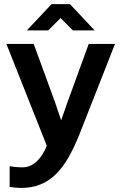

<svg xmlns="http://www.w3.org/2000/svg" viewBox="-20 -710 590 935"><path d="M366.2 -54.2Q340.3 10.3 312.3 58.8Q284.2 107.4 250.5 139.9Q216.8 172.4 175.5 188.7Q134.3 205.1 83 205.1Q70.8 205.1 56.4 203.9Q42 202.6 26.9 200.2V99.1Q32.7 100.1 40.3 101.3Q47.9 102.5 56.2 103.3Q64.5 104 73 104.5Q81.5 105 88.9 105Q109.4 105 127 97.2Q144.5 89.4 159.4 75.4Q174.3 61.5 186.5 42.2Q198.7 22.9 208 0L11.2 -496.1H144L247.1 -214.8L277.8 -124L308.1 -210.9L412.1 -496.1H540ZM320.8 -689.9 440.9 -562H335L274.9 -622.1L214.8 -562H110.8L231 -689.9ZM0 -496.1Z"/></svg>

Font: Code New Roman
Style: Bold
Weight: 700
Monospace: yes
Designer: Sam Radian
Foundry: Code New Roman
Version: Version 1.508 October 19, 2014